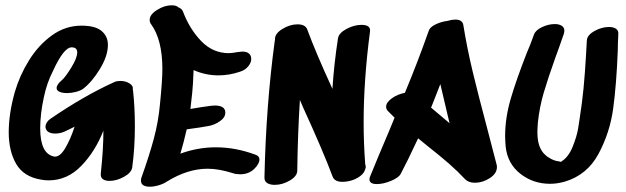

<svg xmlns="http://www.w3.org/2000/svg" viewBox="-20 -726 2368 726"><path d="M483 -384Q490 -321 490 -248Q490 -167 480 -93Q477 -73 449 -57.5Q421 -42 394 -42Q378 -42 369 -48.5Q360 -55 361 -69Q371 -161 371 -232Q340 -153 287 -98.5Q234 -44 164 -44Q149 -44 134 -47Q69 -58 41 -106.5Q13 -155 13 -226Q13 -296 36 -378Q54 -440 89.5 -497.5Q125 -555 176 -592Q227 -629 288 -629Q340 -629 364 -609Q388 -589 388 -556Q388 -515 358 -465.5Q328 -416 294 -390Q284 -383 267 -378.5Q250 -374 234 -374Q216 -374 205 -379Q194 -384 194 -393Q194 -406 214 -423Q227 -434 249.5 -470.5Q272 -507 272 -528Q272 -547 251 -547Q221 -547 180 -457Q157 -412 146 -359Q132 -295 132 -241Q132 -144 185 -134Q206 -131 226.5 -165.5Q247 -200 262 -247Q249 -240 223 -228Q207 -221 188 -221Q168 -221 158 -231Q152 -239 152 -246Q152 -255 157.5 -263.5Q163 -272 171 -277Q298 -364 413 -416Q422 -420 435 -420Q455 -420 470 -410.5Q485 -401 482 -387Q483 -386 483 -384Z M961 -123Q961 -107 942 -88Q921 -67 888 -67Q872 -67 861 -71Q808 -88 765 -88Q690 -88 612 -40Q599 -31 580.5 -25.5Q562 -20 546 -20Q531 -20 522 -25.5Q513 -31 513 -43Q513 -50 515 -55Q544 -136 561.5 -201Q579 -266 585 -333Q594 -423 594 -465Q594 -576 551 -635Q546 -641 546 -651Q546 -671 574 -688.5Q602 -706 629 -706Q647 -706 655 -698Q668 -693 672 -682Q697 -616 741 -570.5Q785 -525 845 -525Q856 -525 878 -529Q892 -531 896 -531Q913 -531 921.5 -523.5Q930 -516 930 -503Q930 -489 918.5 -475Q907 -461 888 -455Q847 -441 806 -441Q757 -441 712 -461Q710 -405 707 -377L700 -314Q739 -321 778 -326L792 -327Q832 -327 832 -300Q832 -282 812 -268Q792 -254 771 -250Q740 -244 686 -237Q675 -188 662 -145Q728 -169 796 -169Q871 -169 946 -141Q961 -136 961 -123Z M1355 -263Q1355 -185 1361 -105Q1363 -99 1363 -95Q1363 -92 1361 -86Q1361 -85 1360.5 -85Q1360 -85 1360 -85V-83Q1354 -66 1332 -53.5Q1310 -41 1285 -39Q1245 -35 1237 -60Q1202 -154 1126 -320L1114 -348Q1106 -223 1104 -81Q1104 -60 1076 -43.5Q1048 -27 1019 -27Q1001 -27 990 -34Q979 -41 980 -57Q986 -329 1019 -572L1020 -576Q1018 -598 1047 -616Q1076 -634 1105 -634Q1135 -634 1142 -614Q1174 -527 1237 -390Q1243 -484 1258 -581Q1261 -601 1290 -616.5Q1319 -632 1347 -632Q1383 -632 1379 -606Q1355 -424 1355 -263Z M1618 -339 1610 -319 1680 -260 1673 -289Q1666 -317 1645 -408ZM1820 -249Q1849 -139 1858 -103Q1859 -100 1859 -94Q1859 -70 1832 -52.5Q1805 -35 1776 -35Q1752 -35 1739 -48Q1710 -79 1678 -107Q1646 -135 1594 -176L1561 -203Q1519 -113 1496 -70Q1489 -55 1459.5 -42.5Q1430 -30 1405 -30Q1377 -30 1377 -48Q1377 -53 1380 -60Q1410 -134 1451 -230L1472 -281Q1447 -306 1447 -306Q1440 -313 1440 -322Q1440 -339 1462 -354.5Q1484 -370 1511 -375Q1559 -490 1601 -609Q1605 -623 1626.5 -633.5Q1648 -644 1672 -647Q1689 -652 1701 -652Q1729 -652 1732 -631Q1746 -544 1767.5 -454.5Q1789 -365 1820 -249Z M2283 -624Q2299 -624 2309 -617.5Q2319 -611 2318 -597Q2316 -559 2316 -536Q2311 -406 2298.5 -315Q2286 -224 2243 -144Q2200 -64 2115 -39Q2086 -31 2060 -31Q1996 -31 1947.5 -69Q1899 -107 1892 -172Q1890 -198 1890 -211Q1890 -280 1911 -352Q1932 -424 1972 -526Q1984 -553 1999 -595Q2005 -612 2029.5 -623.5Q2054 -635 2078 -635Q2094 -635 2104 -628.5Q2114 -622 2114 -610Q2114 -606 2112 -598Q2092 -540 2081 -511Q2052 -430 2036 -375.5Q2020 -321 2014 -264Q2012 -240 2012 -226Q2012 -167 2041 -141Q2050 -132 2065 -124.5Q2080 -117 2093 -116L2101 -114Q2102 -114 2105 -117Q2130 -133 2145.5 -171.5Q2161 -210 2166 -240Q2171 -270 2180 -335Q2187 -388 2191.5 -451Q2196 -514 2199 -573Q2200 -593 2227.5 -608.5Q2255 -624 2283 -624Z"/></svg>

Font: Sedgwick Ave Display
Style: Regular
Weight: 400
Designer: Kevin Burke, Pedro Vergani
Foundry: Google, Inc.
Version: Version 1.000